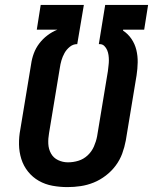

<svg xmlns="http://www.w3.org/2000/svg" viewBox="-20 -755 640 783"><path d="M255 8Q224 8 194 2.5Q164 -3 138.5 -17.5Q113 -32 94.5 -55Q76 -78 67 -106.5Q58 -135 57.5 -166Q57 -197 63 -228L107 -494Q110 -516 118 -537.5Q126 -559 140 -577.5Q154 -596 173 -610.5Q192 -625 214 -634H130L146 -735H322L295 -575H294Q278 -575 264.5 -564Q251 -553 243 -538.5Q235 -524 230.5 -508.5Q226 -493 224 -478L180 -212Q176 -190 177 -168.5Q178 -147 188 -129Q198 -111 217 -102Q236 -93 257 -93Q279 -93 300 -99.5Q321 -106 337.5 -121.5Q354 -137 363 -157.5Q372 -178 376 -199L420 -465Q421 -476 422.5 -487Q424 -498 424 -509Q424 -520 422.5 -530.5Q421 -541 417 -550.5Q413 -560 405.5 -567.5Q398 -575 387 -575H383L409 -735H584L568 -634H482V-630Q502 -617 516 -596.5Q530 -576 536 -551.5Q542 -527 541.5 -500.5Q541 -474 537 -448L493 -182Q488 -155 478.5 -129Q469 -103 452 -80Q435 -57 411.5 -39Q388 -21 362 -10.5Q336 0 309 4Q282 8 255 8Z"/></svg>

Font: Iosevka Curly Extended
Style: Bold Italic
Weight: 700
Width: 7
Italic angle: -9°
Monospace: yes
Designer: Belleve Invis
Foundry: Belleve Invis
Version: Version 11.1.0; ttfautohint (v1.8.3)